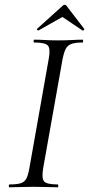

<svg xmlns="http://www.w3.org/2000/svg" viewBox="-20 -793 377 813"><path d="M20.2 0Q17.2 0 17.2 -6Q17.2 -12 20.2 -12Q51.2 -12 67.5 -17Q83.8 -22 91.6 -37Q99.5 -52 104.4 -81L186.4 -544Q194.4 -587 182.7 -600Q171.1 -613 125.2 -613Q122.2 -613 122.2 -619Q122.2 -625 125.2 -625Q145.7 -625 171.4 -623.5Q197 -622 225.6 -622Q258.2 -622 284.2 -623.5Q310.2 -625 329.8 -625Q332 -625 332 -619Q332 -613 329.8 -613Q298.9 -613 282.5 -607Q266.1 -601 258.3 -586Q250.6 -571 244.8 -542L162.8 -81Q155.6 -38 166.7 -25Q177.7 -12 224.8 -12Q226.8 -12 226.8 -6Q226.8 0 224.8 0Q204.4 0 178.8 -1Q153.2 -2 121.6 -2Q92.9 -2 66.9 -1Q40.8 0 20.2 0ZM143 -664Q141.8 -663 138.3 -666Q134.8 -669 137 -671L244.2 -767.6Q248.2 -772.6 253.7 -772.6Q259.2 -772.6 262.2 -767.6L336.4 -671Q338.4 -669 335 -665.5Q331.6 -662 329.4 -664L244.2 -721.2Z"/></svg>

Font: Cormorant Light
Style: Italic
Weight: 300
Italic angle: -10°
Designer: Christian Thalmann (Catharsis Fonts)
Foundry: Catharsis Fonts
Version: Version 4.000